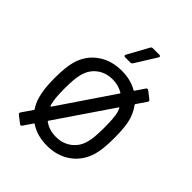

<svg xmlns="http://www.w3.org/2000/svg" viewBox="-208 -808 945 945"><g transform="rotate(45 264.0 -336.0)"><path d="M475 -254Q475 -174 462 -131Q442 -66 390.5 -29Q339 8 267 8Q198 8 149 -25Q145 -27 144 -24L112 23Q106 32 98 26L62 -2Q54 -8 59 -16L97 -71Q99 -74 97 -77Q81 -100 72 -131Q58 -177 58 -254Q58 -334 71 -376Q90 -440 142 -477Q194 -514 268 -514Q329 -514 375 -487Q379 -485 380 -488L412 -535Q418 -544 426 -538L462 -510Q470 -504 465 -496L430 -445Q429 -442 430 -439Q449 -415 462 -377Q475 -333 475 -254ZM140 -144Q141 -142 143 -142Q145 -142 146 -143L339 -428Q341 -432 337 -433Q305 -452 266 -452Q217 -452 183 -425.5Q149 -399 138 -354Q129 -321 129 -253Q129 -185 138 -152ZM404 -253Q404 -325 396 -354Q394 -361 388 -375Q387 -379 383 -375L185 -84Q183 -80 186 -79Q220 -54 267 -54Q315 -54 349.5 -80.5Q384 -107 395 -152Q404 -183 404 -253ZM225 -584 285 -693Q288 -700 297 -700H342Q348 -700 349.5 -696.5Q351 -693 348 -688L280 -579Q275 -572 268 -572H232Q226 -572 224 -575.5Q222 -579 225 -584Z"/></g></svg>

Font: Amber EN
Style: Regular
Weight: 400
Designer: Jeremy Tribby
Foundry: Tribby Type Co.
Version: Version 1.403 November 24, 2021